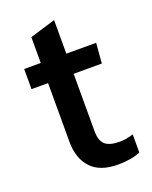

<svg xmlns="http://www.w3.org/2000/svg" viewBox="-122 -684 603 762"><g transform="rotate(-20 179.5 -303.0)"><path d="M244 10Q168 10 130.5 -30.5Q93 -71 93 -141V-389H23V-474H93V-583L201 -616V-474H327L320 -389H201V-147Q201 -106 220 -89.5Q239 -73 282 -73Q309 -73 339 -83V-6Q300 10 244 10Z"/></g></svg>

Font: Kanit
Style: Regular
Weight: 400
Designer: Katatrad Team
Foundry: CadsonDemak
Version: Version 2.000; ttfautohint (v1.8.3)